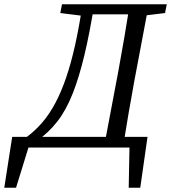

<svg xmlns="http://www.w3.org/2000/svg" viewBox="-84 -690 800 898"><path d="M-64 188 -27 -50H606L572 188H518L522 -21L538 0H31L55 -19L-9 188ZM402 0 470 -360Q484 -437 497.5 -515Q511 -593 523 -670H612L544 -310Q530 -233 516.5 -155Q503 -77 491 0ZM198 -629 206 -670H340L328 -614H319ZM544 -614 555 -670H696L688 -629L564 -614ZM91 -17 42 -50Q81 -79 114 -117.5Q147 -156 174.5 -207.5Q202 -259 225 -326Q248 -393 267 -478Q286 -563 302 -670H357Q335 -533 310.5 -431Q286 -329 257 -255Q226 -176 185 -123Q144 -70 91 -33ZM328 -623 337 -670H567L558 -623Z"/></svg>

Font: Source Serif 4
Style: Italic
Weight: 400
Italic angle: -12°
Designer: Frank Grießhammer
Foundry: Adobe Systems Incorporated
Version: Version 4.004;hotconv 1.0.116;makeotfexe 2.5.65601